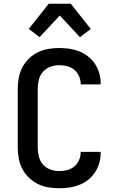

<svg xmlns="http://www.w3.org/2000/svg" viewBox="-20 -1000 640 1028"><path d="M297 8Q268 8 238.5 3Q209 -2 182.5 -15Q156 -28 134.5 -49Q113 -70 99.5 -96Q86 -122 80.5 -151.5Q75 -181 75 -210V-525Q75 -554 80.5 -583.5Q86 -613 99.5 -639Q113 -665 134.5 -686Q156 -707 182.5 -720Q209 -733 238.5 -738Q268 -743 297 -743Q325 -743 352 -739Q379 -735 404.5 -725Q430 -715 452 -697.5Q474 -680 489 -657Q504 -634 511.5 -607.5Q519 -581 519 -553V-548H412V-551Q412 -572 403 -592.5Q394 -613 377.5 -626.5Q361 -640 340 -645.5Q319 -651 297 -651Q273 -651 249.5 -642.5Q226 -634 210 -615.5Q194 -597 188 -573Q182 -549 182 -525V-210Q182 -186 188 -162Q194 -138 210 -119.5Q226 -101 249.5 -92.5Q273 -84 297 -84Q319 -84 340 -89.5Q361 -95 377.5 -108.5Q394 -122 403 -142.5Q412 -163 412 -184V-187H519V-182Q519 -154 511.5 -127.5Q504 -101 489 -78Q474 -55 452 -37.5Q430 -20 404.5 -10Q379 0 352 4Q325 8 297 8ZM192 -801 134 -845 241 -980H359L466 -845L408 -801L300 -917Z"/></svg>

Font: Iosevka Semibold Extended
Style: Regular
Weight: 600
Width: 7
Monospace: yes
Designer: Belleve Invis
Foundry: Belleve Invis
Version: Version 32.5.0; ttfautohint (v1.8.4)